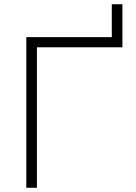

<svg xmlns="http://www.w3.org/2000/svg" viewBox="-20 -885 640 905"><path d="M104 0V-710H507V-865H557V-662H154V0Z"/></svg>

Font: Geist Mono ExtraLight
Style: Regular
Weight: 200
Monospace: yes
Designer: Basement.studio, Andrés Briganti, Mateo Zaragoza
Foundry: Basement.studio, Vercel, Andrés Briganti, Guido Ferreyra, Mateo Zaragoza
Version: Version 1.500; ttfautohint (v1.8.4.7-5d5b)